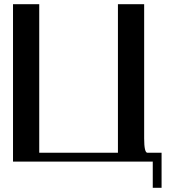

<svg xmlns="http://www.w3.org/2000/svg" viewBox="-20 -770 873 915"><path d="M667 -750V-110.4Q667 -42 682.6 -42H750V125H708V0H42V-208V-750H167V-42H542V-750Q542 -750 667 -750Z"/></svg>

Font: okolaks
Style: Bold
Weight: 600
Width: 8
Version: Version 000.6.0